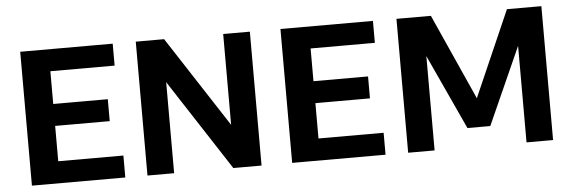

<svg xmlns="http://www.w3.org/2000/svg" viewBox="-43 -722 2540 850"><g transform="rotate(-5 1227.0 -297.5)"><path d="M68 0V-595H479V-497.5H193.5V-97.5H483V0ZM151.5 -254.5V-352H436V-254.5Z M581.5 0V-595H707.5L991 -159H970V-595H1088.5V0H963L679.5 -436H700V0Z M1224.5 0V-595H1635.5V-497.5H1350V-97.5H1639.5V0ZM1308 -254.5V-352H1592.5V-254.5Z M1740 0V-595H1893L2071.5 -197H2056.5L2231 -595H2384V0H2266V-482.5H2290L2112.5 -86H2011L1828.5 -482H1857.5V0Z"/></g></svg>

Font: Encode Sans SC SemiCondensed SemiBold
Style: Regular
Weight: 600
Width: 4
Designer: Multiple Designers
Foundry: Impallari Type
Version: Version 3.002